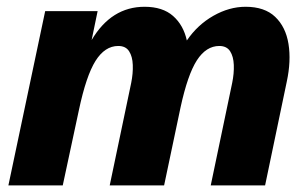

<svg xmlns="http://www.w3.org/2000/svg" viewBox="-20 -561 928 581"><path d="M5.4 0 116.7 -527.3H275.4L257.3 -439.9Q316.9 -540.5 417.5 -540.5Q472.2 -540.5 503.7 -512.7Q535.2 -484.9 545.4 -438.5Q577.6 -485.8 625.7 -513.2Q673.8 -540.5 723.1 -540.5Q780.8 -540.5 812.7 -510Q844.7 -479.5 853 -428Q861.3 -376.5 847.7 -313.5L782.2 0H617.7L682.6 -310.1Q688.5 -338.9 687.5 -364.5Q686.5 -390.1 676.3 -406Q666 -421.9 643.6 -421.9Q604 -421.9 575.9 -378.7Q547.9 -335.4 526.4 -236.3L476.6 0H312L377 -310.1Q382.8 -338.9 381.8 -364.5Q380.9 -390.1 370.6 -406Q360.4 -421.9 337.9 -421.9Q297.4 -421.9 269 -376.7Q240.7 -331.5 218.8 -228L169.9 0Z"/></svg>

Font: Schibsted Grotesk ExtraBold
Style: Italic
Weight: 800
Italic angle: -12°
Designer: Bakken & Baeck AS, Henrik Kongsvoll
Foundry: Schibsted ASA
Version: Version 1.100; ttfautohint (v1.8.4.7-5d5b);gftools[0.9.25]